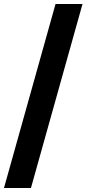

<svg xmlns="http://www.w3.org/2000/svg" viewBox="-20 -828 436 968"><path d="M0 120 260 -808H396L136 120Z"/></svg>

Font: Encode Sans SC SemiExpanded SemiBold
Style: Regular
Weight: 600
Width: 6
Designer: Multiple Designers
Foundry: Impallari Type
Version: Version 3.002